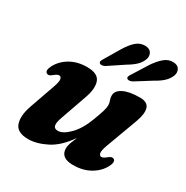

<svg xmlns="http://www.w3.org/2000/svg" viewBox="-171 -875 995 1029"><g transform="rotate(30 327.0 -360.0)"><path d="M590.5 -125Q609 -115.5 590.5 -79.5Q568.5 -37.5 523.5 -12Q478.5 13.5 419 13.5Q341.5 13.5 341.5 -45.5Q341.5 -61.5 348.5 -81Q355.5 -100.5 365.5 -123.5Q313.5 -47.5 253 -17Q192.5 13.5 141 13.5Q72 13.5 56.5 -30.8Q41 -75 66 -145.5L121 -302Q133.5 -338 130 -352Q126.5 -366 115.5 -366Q103.5 -366 85.5 -350.5Q74.5 -341.5 67.5 -339.5Q60.5 -337.5 54 -341Q35.5 -350.5 54 -386.5Q76 -428.5 120.2 -454Q164.5 -479.5 223 -479.5Q289.5 -479.5 304.5 -440.8Q319.5 -402 296.5 -337L241 -179Q226.5 -140.5 230.2 -122.5Q234 -104.5 256.5 -104.5Q288 -104.5 327.8 -144.8Q367.5 -185 394 -257Q409 -296.5 416 -319.8Q423 -343 423 -357.5Q423 -373 417.8 -385.2Q412.5 -397.5 412.5 -413.5Q412.5 -443.5 448.8 -461.5Q485 -479.5 550 -479.5Q597 -479.5 607 -448.5Q617 -417.5 596.5 -361.5L523.5 -164Q510.5 -128 514.2 -114Q518 -100 529 -100Q541 -100 559 -115.5Q570 -124.5 577 -126.2Q584 -128 590.5 -125ZM332.5 -653.5Q354.5 -690 378.5 -711.8Q402.5 -733.5 433.5 -734Q462.5 -734 473.5 -716.5Q484.5 -699 478 -677.5Q469.5 -652.5 450 -633.5Q430.5 -614.5 398 -595.5L305 -533.5Q295.5 -528 286 -527Q276.5 -526 271.5 -531Q266 -536 268.2 -543Q270.5 -550 276.5 -559.5ZM505.5 -656Q529.5 -691.5 554.5 -712.8Q579.5 -734 610 -733Q638.5 -732 648.2 -713.8Q658 -695.5 650 -673.5Q640 -649 620 -630.5Q600 -612 567 -594L473 -535Q463.5 -530 454 -529.2Q444.5 -528.5 440 -533.5Q435 -539 438 -546.5Q441 -554 446.5 -562Z"/></g></svg>

Font: Fraunces 9pt S000
Style: Bold Italic
Weight: 700
Italic angle: -16°
Version: Version 1.000; ttfautohint (v1.8.3)